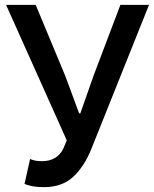

<svg xmlns="http://www.w3.org/2000/svg" viewBox="-20 -757 634 791"><path d="M161 14Q134 14 115.5 10.5Q97 7 81 1L104 -102Q113 -98 124 -95.5Q135 -93 153 -93Q215 -93 241 -145L255 -179L5 -737H127L249 -444L306 -290H311L365 -444L476 -737H594L357 -145Q328 -72 282 -29Q236 14 161 14Z"/></svg>

Font: Source Han Sans SC Medium
Style: Regular
Weight: 500
Designer: Ryoko NISHIZUKA 西塚涼子 (kana, bopomofo & ideographs); Paul D. Hunt (Latin, Greek & Cyrillic); Sandoll Communications 산돌커뮤니
Foundry: Adobe
Version: Version 2.004;hotconv 1.0.118;makeotfexe 2.5.65603